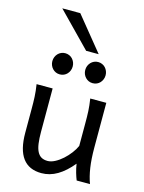

<svg xmlns="http://www.w3.org/2000/svg" viewBox="-143 -1062 865 1156"><g transform="rotate(15 289.5 -483.5)"><path d="M449.2 0Q445.8 -8.3 441.9 -19.5Q438 -30.8 434.3 -43.5Q430.7 -56.2 427.5 -70.1Q424.3 -84 422.4 -97.7Q377.9 -43.5 330.8 -15.6Q283.7 12.2 231.9 12.2Q75.7 12.2 75.7 -197.8V-341.8Q75.7 -365.2 75.4 -384.3Q75.2 -403.3 74.2 -421.1Q73.2 -439 71.3 -457.5Q69.3 -476.1 65.9 -498H166V-227.1Q166 -185.5 170.2 -155.5Q174.3 -125.5 184.1 -106.2Q193.8 -86.9 209.7 -77.6Q225.6 -68.4 249 -68.4Q270.5 -68.4 294.9 -81.3Q319.3 -94.2 341.6 -114.3Q363.8 -134.3 382.1 -158.4Q400.4 -182.6 410.2 -205.1V-341.8Q410.2 -365.7 409.9 -385Q409.7 -404.3 408.7 -421.9Q407.7 -439.5 405.8 -457.5Q403.8 -475.6 400.4 -498H500.5V-219.7Q500.5 -148.4 508.5 -95Q516.6 -41.5 532.2 0ZM121.6 -656.7Q121.6 -670.4 126.5 -682.4Q131.3 -694.3 139.9 -703.4Q148.4 -712.4 159.9 -717.5Q171.4 -722.7 185.1 -722.7Q198.7 -722.7 210.4 -717.5Q222.2 -712.4 230.5 -703.4Q238.8 -694.3 243.7 -682.4Q248.5 -670.4 248.5 -656.7Q248.5 -643.1 243.7 -631.1Q238.8 -619.1 230.5 -610.1Q222.2 -601.1 210.4 -595.9Q198.7 -590.8 185.1 -590.8Q171.4 -590.8 159.9 -595.9Q148.4 -601.1 139.9 -610.1Q131.3 -619.1 126.5 -631.1Q121.6 -643.1 121.6 -656.7ZM326.7 -656.7Q326.7 -670.4 331.5 -682.4Q336.4 -694.3 345 -703.4Q353.5 -712.4 365 -717.5Q376.5 -722.7 390.1 -722.7Q403.8 -722.7 415.5 -717.5Q427.2 -712.4 435.5 -703.4Q443.8 -694.3 448.7 -682.4Q453.6 -670.4 453.6 -656.7Q453.6 -643.1 448.7 -631.1Q443.8 -619.1 435.5 -610.1Q427.2 -601.1 415.5 -595.9Q403.8 -590.8 390.1 -590.8Q376.5 -590.8 365 -595.9Q353.5 -601.1 345 -610.1Q336.4 -619.1 331.5 -631.1Q326.7 -643.1 326.7 -656.7ZM209.5 -979 380.4 -769H302.2L97.2 -979Z"/></g></svg>

Font: Andika
Style: Regular
Weight: 400
Designer: Victor Gaultney, Annie Olsen, Julie Remington, Don Collingsworth, Eric Hays
Foundry: SIL International
Version: Version 1.001